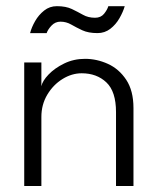

<svg xmlns="http://www.w3.org/2000/svg" viewBox="-20 -618 532 638"><path d="M262.5 -422.5Q301.5 -422.5 338.5 -405.8Q375.5 -389 399.5 -352.8Q423.5 -316.5 423.5 -259V0H365.5V-245.5Q365.5 -314 333.5 -344.2Q301.5 -374.5 251.5 -374.5Q218.5 -374.5 187.8 -355.5Q157 -336.5 137.2 -303.5Q117.5 -270.5 117.5 -229.5V0H60.5V-410.5H117.5V-331.5Q121 -349 141.2 -370.2Q161.5 -391.5 193.2 -407Q225 -422.5 262.5 -422.5ZM80 -508Q85 -527.5 96.8 -548Q108.5 -568.5 126.8 -583Q145 -597.5 169 -597.5Q199 -597.5 218.8 -588Q238.5 -578.5 255.8 -568.8Q273 -559 296 -559Q315 -559 325.8 -572.2Q336.5 -585.5 340 -597.5H394.5Q389 -578.5 377 -557.5Q365 -536.5 346.5 -522.2Q328 -508 304 -508Q273.5 -508 253.2 -517.5Q233 -527 216.5 -536.5Q200 -546 181 -546Q163.5 -546 151.2 -533Q139 -520 135 -508Z"/></svg>

Font: League Spartan Thin Light
Style: Regular
Weight: 300
Version: Version 2.002